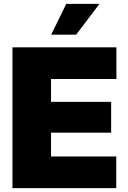

<svg xmlns="http://www.w3.org/2000/svg" viewBox="-20 -972 659 992"><path d="M44.4 0V-727.5H581.5V-564H243.7V-445.8H554.2V-286.6H243.7V-163.6H580.6V0ZM244.6 -793 322.3 -952.1H494.1L373.5 -793Z"/></svg>

Font: Inter 20pt Black
Style: Regular
Weight: 900
Version: Version 4.001;git-66647c0bb